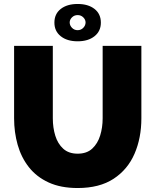

<svg xmlns="http://www.w3.org/2000/svg" viewBox="-20 -941 783 967"><path d="M371 6Q286 6 225 -22Q164 -50 125.5 -99Q87 -148 69 -211.5Q51 -275 51 -345V-710H246V-345Q246 -298 258.5 -257.5Q271 -217 298.5 -192Q326 -167 371 -167Q417 -167 444.5 -192.5Q472 -218 484.5 -258.5Q497 -299 497 -345V-710H692V-345Q692 -246 657.5 -166.5Q623 -87 552 -40.5Q481 6 371 6ZM254 -827Q254 -871 286 -896Q318 -921 371 -921Q424 -921 456 -896Q488 -871 488 -827Q488 -784 456 -758.5Q424 -733 371 -733Q318 -733 286 -758.5Q254 -784 254 -827ZM371 -865Q354 -865 342.5 -853.5Q331 -842 331 -828Q331 -813 342.5 -801Q354 -789 371 -789Q388 -789 399.5 -801Q411 -813 411 -828Q411 -842 399.5 -853.5Q388 -865 371 -865Z"/></svg>

Font: Raleway Black
Style: Regular
Weight: 900
Designer: Matt McInerney, Pablo Impallari, Rodrigo Fuenzalida
Foundry: Matt McInerney, Pablo Impallari, Rodrigo Fuenzalida
Version: Version 4.026